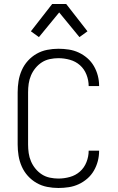

<svg xmlns="http://www.w3.org/2000/svg" viewBox="-20 -925 590 957"><path d="M271 12Q243 12 215 6.5Q187 1 162.5 -13Q138 -27 119 -48Q100 -69 88.5 -95Q77 -121 72.5 -149Q68 -177 68 -205V-465Q68 -493 72.5 -521Q77 -549 88.5 -575Q100 -601 119 -622Q138 -643 162.5 -657Q187 -671 215 -676.5Q243 -682 271 -682Q297 -682 323 -678Q349 -674 372.5 -663Q396 -652 415.5 -635Q435 -618 448 -595.5Q461 -573 467.5 -548Q474 -523 474 -497V-496H422Q422 -525 411 -553Q400 -581 378.5 -600Q357 -619 328.5 -627Q300 -635 271 -635Q250 -635 228.5 -630.5Q207 -626 189 -614.5Q171 -603 157 -586Q143 -569 134.5 -549Q126 -529 123 -508Q120 -487 120 -465V-205Q120 -183 123 -162Q126 -141 134.5 -121Q143 -101 157 -84Q171 -67 189 -55.5Q207 -44 228.5 -39.5Q250 -35 271 -35Q300 -35 328.5 -43Q357 -51 378.5 -70Q400 -89 411 -117Q422 -145 422 -174H474V-173Q474 -147 467.5 -122Q461 -97 448 -74.5Q435 -52 415.5 -35Q396 -18 372.5 -7Q349 4 323 8Q297 12 271 12ZM174 -740 134 -769 240 -905H310L416 -769L376 -740L275 -863Z"/></svg>

Font: Lode Dark
Style: Regular
Weight: 400
Monospace: yes
Designer: Belleve Invis
Foundry: Belleve Invis
Version: Version 29.2.0; ttfautohint (v1.8.3)